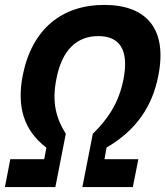

<svg xmlns="http://www.w3.org/2000/svg" viewBox="-22 -762 674 782"><path d="M378.5 -615C463.5 -615 504.5 -561.5 481 -439.5C462 -342 417 -277 356 -217L313.5 0H519L541.5 -113.5H403.5L412 -161C532 -231 598.5 -327.5 623 -454.5C660.5 -645 574 -742 402.5 -742C231.5 -742 108 -645 70.5 -454.5C46 -327.5 74.5 -231 167 -160.5L158 -113.5H20L-2 0H203.5L246 -217C208.5 -277 188 -342 207.5 -439.5C230.5 -561.5 293 -615 378.5 -615Z"/></svg>

Font: Monaspace Neon
Style: Bold Italic
Weight: 700
Italic angle: -11°
Designer: Riley Cran & the Lettermatic Team
Foundry: Lettermatic
Version: Version 1.200 (Monaspace Neon)